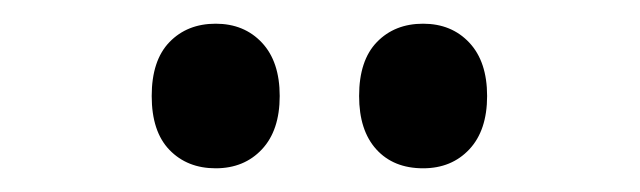

<svg xmlns="http://www.w3.org/2000/svg" viewBox="-20 -757 540 162"><path d="M108 -676Q108 -706 123 -721.5Q138 -737 162 -737Q186 -737 201 -721Q216 -705 216 -676Q216 -647 201 -631Q186 -615 162 -615Q138 -615 123 -630.5Q108 -646 108 -676ZM283 -676Q283 -706 298 -721.5Q313 -737 337 -737Q361 -737 376 -721Q391 -705 391 -676Q391 -647 376 -631Q361 -615 337 -615Q312 -615 297.5 -631Q283 -647 283 -676Z"/></svg>

Font: Noto Sans ExtraCondensed SemiBold
Style: Regular
Weight: 600
Width: 2
Designer: Monotype Design Team
Foundry: Monotype Imaging Inc.
Version: Version 2.013; ttfautohint (v1.8.4.7-5d5b)